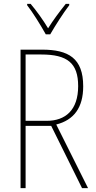

<svg xmlns="http://www.w3.org/2000/svg" viewBox="-20 -970 496 990"><path d="M216 -793H239C265 -838 305 -901 337 -943V-950H319C284 -906 254 -866 228 -824C203 -866 167 -916 138 -950H120V-943C147 -909 190 -840 216 -793ZM197 -714H86V0H112V-321H244L403 0H434L270 -328C361 -351 409 -415 409 -525C409 -670 333 -714 197 -714ZM193 -689C327 -689 383 -645 383 -526C383 -402 317 -347 221 -347H112V-689Z"/></svg>

Font: Noto Sans Condensed Thin
Style: Regular
Weight: 100
Width: 3
Designer: Monotype Design Team
Foundry: Monotype Imaging Inc.
Version: Version 2.013